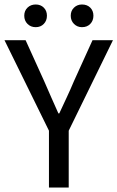

<svg xmlns="http://www.w3.org/2000/svg" viewBox="-22 -835 523 855"><path d="M196 0V-253L-2 -656H92L175 -473Q191 -437 206 -402Q221 -367 238 -330H242Q259 -367 275.5 -402Q292 -437 307 -473L390 -656H481L284 -253V0ZM343 -714Q322 -714 307.5 -728.5Q293 -743 293 -765Q293 -787 307.5 -801Q322 -815 343 -815Q366 -815 380 -801Q394 -787 394 -765Q394 -743 380 -728.5Q366 -714 343 -714ZM137 -714Q115 -714 100.5 -728.5Q86 -743 86 -765Q86 -787 100.5 -801Q115 -815 137 -815Q159 -815 173 -801Q187 -787 187 -765Q187 -743 173 -728.5Q159 -714 137 -714Z"/></svg>

Font: Assistant Medium
Style: Regular
Weight: 500
Designer: Hebrew By Ben Nathan, Latin by Paul Hunt
Version: Version 3.000